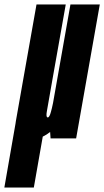

<svg xmlns="http://www.w3.org/2000/svg" viewBox="-98 -620 468 860"><path d="M-78.5 220 -28.5 -66.5Q-28 -71.5 -27 -77Q-12.5 -158 4.5 -255.5L65.5 -600H196.5L135.5 -256Q117 -150 112 -122Q107.5 -97.5 114 -94.5Q114.5 -94 116 -94Q123.5 -94 130 -118.5Q134.5 -134 139.5 -158.5L217.5 -600H349L243 0H128.5L126.5 -29Q110.5 -16 93.5 -8L53.5 220Z"/></svg>

Font: Anybody UltraCondensed Regular
Style: Bold Italic
Weight: 700
Width: 1
Italic angle: -10°
Designer: Tyler Finck
Foundry: Etcetera Type Company
Version: Version 1.010; ttfautohint (v1.8.3) -l 8 -r 50 -G 200 -x 14 